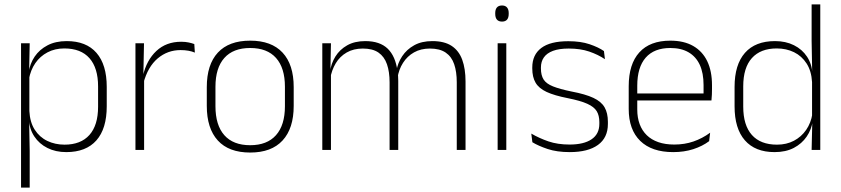

<svg xmlns="http://www.w3.org/2000/svg" viewBox="-20 -684 3838 876"><path d="M282.5 10Q234 10 196.5 -8.8Q159 -27.5 136.5 -61.5Q114 -95.5 111.5 -141H98.5L114 -177.5Q116.5 -126.5 138.5 -92.2Q160.5 -58 196 -41Q231.5 -24 274.5 -24Q348.5 -24 388 -68.2Q427.5 -112.5 427.5 -197V-289.5Q427.5 -374 388.2 -418.5Q349 -463 273.5 -463Q230.5 -463 196.8 -445.2Q163 -427.5 141.2 -396Q119.5 -364.5 112 -322.5L99 -354H111Q116.5 -393.5 138.2 -425.8Q160 -458 196.8 -477.2Q233.5 -496.5 284.5 -496.5Q373.5 -496.5 420.2 -442.8Q467 -389 467 -287.5V-199Q467 -97 419.8 -43.5Q372.5 10 282.5 10ZM115.5 172H76V-486.5H115.5L113 -361L114 -346V-138.5L113 -128L115.5 4.5Z M634.5 -305 621.5 -334 632 -337.5Q648.5 -409.5 693.5 -451.5Q738.5 -493.5 806.5 -493.5Q826 -493.5 841 -490.2Q856 -487 866.5 -483L869 -444Q856.5 -449.5 840 -452.5Q823.5 -455.5 804 -455.5Q744.5 -455.5 699.5 -417.5Q654.5 -379.5 634.5 -305ZM637.5 0H598V-486.5H637L634 -338L637.5 -334.5Z M1121.5 12Q1024 12 973.8 -43Q923.5 -98 923.5 -201V-286.5Q923.5 -389.5 974 -444Q1024.5 -498.5 1121.5 -498.5Q1218.5 -498.5 1269.2 -444Q1320 -389.5 1320 -286.5V-201Q1320 -98 1269.2 -43Q1218.5 12 1121.5 12ZM1121.5 -21.5Q1198.5 -21.5 1239.2 -67.2Q1280 -113 1280 -199.5V-288Q1280 -374 1239.5 -419.5Q1199 -465 1121.5 -465Q1044 -465 1003.5 -419.5Q963 -374 963 -288V-199.5Q963 -113 1003.5 -67.2Q1044 -21.5 1121.5 -21.5Z M2104 0H2064V-308.5Q2064 -356.5 2052.2 -391Q2040.5 -425.5 2013.5 -444Q1986.5 -462.5 1941.5 -462.5Q1900 -462.5 1869 -445Q1838 -427.5 1818.8 -397.2Q1799.5 -367 1793.5 -328.5L1782 -361.5H1789Q1794.5 -396.5 1815 -427.5Q1835.5 -458.5 1869.8 -477.5Q1904 -496.5 1952.5 -496.5Q2007.5 -496.5 2040.8 -474.5Q2074 -452.5 2089 -411.2Q2104 -370 2104 -312ZM1490 0H1450.5V-486.5H1490L1487.5 -362L1490 -360.5ZM1797 0H1757.5V-308Q1757.5 -356.5 1745.5 -391Q1733.5 -425.5 1707 -444Q1680.5 -462.5 1635.5 -462.5Q1593 -462.5 1561.8 -444.5Q1530.5 -426.5 1511.8 -395.2Q1493 -364 1486.5 -324L1474.5 -356H1485.5Q1490.5 -394 1510.2 -426Q1530 -458 1564 -477.2Q1598 -496.5 1646.5 -496.5Q1713 -496.5 1748.8 -462Q1784.5 -427.5 1793.5 -359.5Q1795.5 -348.5 1796.2 -337.5Q1797 -326.5 1797 -315Z M2290 0H2250.5V-486.5H2290ZM2270.5 -585.5Q2255 -585.5 2247.2 -594.5Q2239.5 -603.5 2239.5 -620.5V-624.5Q2239.5 -641 2247.2 -650Q2255 -659 2270.5 -659Q2285.5 -659 2293.2 -650Q2301 -641 2301 -624.5V-620.5Q2301 -603 2293.2 -594.2Q2285.5 -585.5 2270.5 -585.5Z M2579.5 10Q2521 10 2478.5 -4.2Q2436 -18.5 2409 -35L2404 -74.5Q2440 -53.5 2482 -39Q2524 -24.5 2579 -24.5Q2643.5 -24.5 2679 -48.5Q2714.5 -72.5 2714.5 -119V-127Q2714.5 -157 2702.5 -176.8Q2690.5 -196.5 2659.5 -210.5Q2628.5 -224.5 2571 -236Q2509.5 -248 2474 -264.5Q2438.5 -281 2423.5 -306.8Q2408.5 -332.5 2408.5 -371.5V-376Q2408.5 -434 2449.5 -465Q2490.5 -496 2573 -496Q2629.5 -496 2670 -482.2Q2710.5 -468.5 2735.5 -451L2740 -414Q2708.5 -435 2668.2 -448.8Q2628 -462.5 2575 -462.5Q2531 -462.5 2503 -452Q2475 -441.5 2461.5 -422.2Q2448 -403 2448 -376V-371.5Q2448 -340.5 2460.2 -321.2Q2472.5 -302 2503.2 -289.8Q2534 -277.5 2587.5 -266.5Q2651 -254.5 2687.2 -237.5Q2723.5 -220.5 2738.5 -194.2Q2753.5 -168 2753.5 -128.5V-118.5Q2753.5 -55.5 2708.2 -22.8Q2663 10 2579.5 10Z M3051.5 10Q2953.5 10 2901 -41.2Q2848.5 -92.5 2848.5 -187V-290.5Q2848.5 -391.5 2897 -445Q2945.5 -498.5 3038.5 -498.5Q3100.5 -498.5 3142.8 -474.2Q3185 -450 3206.8 -404.8Q3228.5 -359.5 3228.5 -295.5V-278Q3228.5 -265.5 3228 -252.8Q3227.5 -240 3226 -225.5H3189.5Q3190 -245.5 3190 -263.2Q3190 -281 3190 -296Q3190 -350.5 3172.8 -388Q3155.5 -425.5 3121.8 -445.2Q3088 -465 3038.5 -465Q2964.5 -465 2926 -421Q2887.5 -377 2887.5 -293V-245V-239V-184.5Q2887.5 -147 2898.5 -117.5Q2909.5 -88 2930.8 -67.2Q2952 -46.5 2983.5 -35.5Q3015 -24.5 3056.5 -24.5Q3103.5 -24.5 3144 -38.5Q3184.5 -52.5 3220 -78.5L3215.5 -40Q3185 -17 3143.2 -3.5Q3101.5 10 3051.5 10ZM3216 -225.5H2868.5V-257.5H3216Z M3514 10Q3425.5 10 3378.5 -43.8Q3331.5 -97.5 3331.5 -199V-287.5Q3331.5 -389 3378.8 -442.8Q3426 -496.5 3516 -496.5Q3564.5 -496.5 3602.2 -477.8Q3640 -459 3662.2 -425.2Q3684.5 -391.5 3687 -345.5H3700L3685 -309.5Q3682 -360.5 3660 -394.5Q3638 -428.5 3602.8 -445.8Q3567.5 -463 3524 -463Q3450 -463 3410.5 -419Q3371 -375 3371 -290V-197.5Q3371 -112.5 3410.5 -68.2Q3450 -24 3525 -24Q3568.5 -24 3602.2 -41.8Q3636 -59.5 3658 -91.2Q3680 -123 3686.5 -164.5L3699.5 -132.5H3688Q3682.5 -93 3660.5 -60.8Q3638.5 -28.5 3601.8 -9.2Q3565 10 3514 10ZM3722.5 0H3683L3686 -126.5L3685 -140V-347L3685.5 -359L3683 -497.5V-664H3722.5Z"/></svg>

Font: Anek Kannada Medium ExtraLight
Style: Regular
Weight: 250
Version: Version 1.003